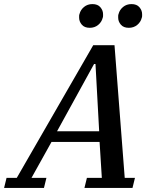

<svg xmlns="http://www.w3.org/2000/svg" viewBox="-74 -919 743 939"><path d="M-42 -49H8L382 -698H486L536 -49H586L574 0H339L351 -49H424L413 -225H178L80 -49H153L141 0H-54ZM205 -277H411L393 -606H386ZM365 -783Q339 -783 326 -798.5Q313 -814 313 -832Q313 -837 313 -841.5Q313 -846 315 -851Q320 -871 337 -885Q354 -899 378 -899Q404 -899 417 -883.5Q430 -868 430 -850Q430 -845 430 -840.5Q430 -836 428 -831Q423 -811 406 -797Q389 -783 365 -783ZM556 -783Q530 -783 517 -798.5Q504 -814 504 -832Q504 -837 504 -841.5Q504 -846 506 -851Q511 -871 528 -885Q545 -899 569 -899Q595 -899 608 -883.5Q621 -868 621 -850Q621 -845 621 -840.5Q621 -836 619 -831Q614 -811 597 -797Q580 -783 556 -783Z"/></svg>

Font: IBM Plex Serif Medium
Style: Italic
Weight: 500
Italic angle: -14°
Designer: Mike Abbink, Paul van der Laan, Pieter van Rosmalen
Foundry: Bold Monday
Version: Version 2.5